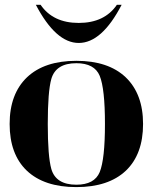

<svg xmlns="http://www.w3.org/2000/svg" viewBox="-20 -762 626 787"><path d="M127 -742.2H146.5Q197.3 -668 302.7 -668Q408.2 -668 459 -742.2H478.5Q397.5 -585.9 302.7 -585.9Q209 -585.9 127 -742.2ZM293 -4.9Q367.2 -4.9 388.7 -56.6Q410.2 -109.4 410.2 -253.9Q410.2 -398.4 388.7 -451.2Q367.2 -502.9 293 -502.9Q209 -502.9 190.4 -438.5Q175.8 -386.7 175.8 -253.9Q175.8 -121.1 190.4 -69.3Q209 -4.9 293 -4.9ZM293 4.9Q161.1 4.9 89.8 -62.5Q19.5 -129.9 19.5 -253.9Q19.5 -377 90.8 -445.3Q162.1 -512.7 293 -512.7Q423.8 -512.7 495.1 -445.3Q566.4 -377 566.4 -253.9Q566.4 -129.9 496.1 -62.5Q424.8 4.9 293 4.9Z"/></svg>

Font: spinwerad
Style: Bold
Weight: 700
Width: 7
Version: Version 0.3